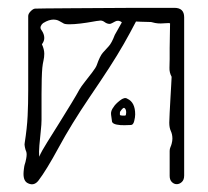

<svg xmlns="http://www.w3.org/2000/svg" viewBox="-20 -470 530 490"><path d="M431 0Q424 0 418.5 -5.5Q413 -11 413 -21V-85Q413 -90 415 -94.5Q417 -99 418 -103Q419 -107 419.5 -110Q420 -113 420 -116Q420 -127 416 -135.5Q412 -144 412 -157Q412 -165 413 -182.5Q414 -200 415 -219.5Q416 -239 417 -254.5Q418 -270 418 -274Q412 -285 412.5 -297Q413 -309 413 -319Q413 -326 413 -347Q413 -368 414 -410Q414 -412 398 -410.5Q382 -409 369 -413Q368 -414 358.5 -414Q349 -414 340 -414.5Q331 -415 329 -415Q328 -415 327 -415Q312 -386 296 -358Q280 -330 259 -297.5Q238 -265 208 -221Q162 -153 130 -94Q98 -35 78 -9Q67 5 52 -2Q40 -7 40 -26Q40 -31 41 -39Q42 -47 43 -50Q45 -55 47 -66Q49 -77 47 -83Q45 -87 43.5 -94.5Q42 -102 43 -105Q49 -143 50.5 -174Q52 -205 52 -239V-429Q52 -435 58.5 -441.5Q65 -448 70 -448Q72 -448 97.5 -448.5Q123 -449 162 -449Q201 -449 245 -449.5Q289 -450 328.5 -450Q368 -450 394.5 -450Q421 -450 425 -450Q450 -450 450 -426V-22Q450 -11 444 -5.5Q438 0 431 0ZM86 -164Q86 -153 84 -135Q82 -117 80.5 -99Q79 -81 80 -70Q86 -84 100.5 -107Q115 -130 131.5 -156.5Q148 -183 162 -206Q176 -229 183 -242Q187 -249 196.5 -261Q206 -273 215.5 -285.5Q225 -298 227 -304Q235 -327 242.5 -335.5Q250 -344 257.5 -352Q265 -360 273 -381Q274 -382 279.5 -392.5Q285 -403 291 -413Q286 -417 281 -417Q277 -417 273.5 -415Q270 -413 266 -411Q262 -409 260 -409Q253 -409 246.5 -414Q240 -419 232 -417Q229 -417 215.5 -414.5Q202 -412 185.5 -410Q169 -408 157 -408Q144 -408 141 -411Q137 -413 131 -416.5Q125 -420 116 -420Q111 -420 104.5 -418Q98 -416 90 -411Q86 -408 84 -403Q82 -398 86 -393Q93 -383 93 -373Q93 -365 87 -357Q93 -344 93 -333Q93 -324 91 -315.5Q89 -307 88 -297Q87 -286 86.5 -268.5Q86 -251 86 -230ZM314 -151Q310 -151 299 -150.5Q288 -150 278 -152Q268 -154 266 -159Q265 -167 263.5 -177Q262 -187 270 -197Q274 -204 286 -213.5Q298 -223 305 -218Q325 -209 325 -178Q325 -171 322.5 -161Q320 -151 314 -151ZM299 -175Q301 -175 301.5 -178Q302 -181 302 -183Q302 -191 298 -194Q296 -196 292.5 -192.5Q289 -189 288 -187Q286 -185 286 -182.5Q286 -180 286 -177Q287 -175 292.5 -175Q298 -175 299 -175Z"/></svg>

Font: Sankofa Display
Style: Regular
Weight: 400
Designer: Batsirai Madzonga
Foundry: Batsirai Madzonga
Version: Version 1.000; ttfautohint (v1.8.4.7-5d5b)